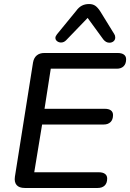

<svg xmlns="http://www.w3.org/2000/svg" viewBox="-20 -933 646 953"><path d="M54 -56 144 -623Q148 -646 162.5 -658Q177 -670 200 -670H564Q584 -670 595 -662Q606 -654 606 -639Q606 -616 593.5 -604Q581 -592 560 -592H232L201 -393H500Q520 -393 530.5 -385Q541 -377 541 -362Q541 -339 528.5 -327Q516 -315 495 -315H189L150 -78H470Q490 -78 501 -70Q512 -62 512 -47Q512 -24 499.5 -12Q487 0 465 0H103Q75 0 62.5 -14.5Q50 -29 54 -56ZM283 -722Q272 -722 263.5 -728.5Q255 -735 255 -745Q255 -753 263 -763L358 -879Q371 -897 386.5 -905Q402 -913 422 -913Q441 -913 453.5 -904Q466 -895 478 -876L547 -764Q552 -757 552 -747Q552 -735 543.5 -728Q535 -721 523 -721Q506 -721 493 -737L415 -844L308 -733Q297 -722 283 -722Z"/></svg>

Font: SN Pro
Style: Italic
Weight: 400
Italic angle: -9°
Designer: Tobias Whetton
Foundry: Supernotes
Version: Version 1.003